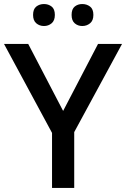

<svg xmlns="http://www.w3.org/2000/svg" viewBox="-20 -932 625 952"><path d="M293 -382 466 -714H585L348 -277V0H238V-273L0 -714H120ZM144 -858Q144 -887 160 -899.5Q176 -912 198 -912Q220 -912 236 -899.5Q252 -887 252 -858Q252 -830 236 -816.5Q220 -803 198 -803Q176 -803 160 -816.5Q144 -830 144 -858ZM335 -858Q335 -887 350.5 -899.5Q366 -912 388 -912Q410 -912 426.5 -899.5Q443 -887 443 -858Q443 -830 426.5 -816.5Q410 -803 388 -803Q366 -803 350.5 -816.5Q335 -830 335 -858Z"/></svg>

Font: Noto Sans Nag Mundari Medium
Style: Regular
Weight: 500
Version: Version 1.000